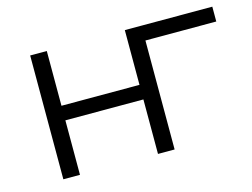

<svg xmlns="http://www.w3.org/2000/svg" viewBox="-73 -605 953 725"><g transform="rotate(-15 403.0 -242.0)"><path d="M93 -484H158V-270H463V-484H528V0H463V-213H158V0H93ZM805 -426H528V0H463V-484H805Z"/></g></svg>

Font: Montserrat Ace
Style: Regular
Weight: 400
Designer: Julieta Ulanovsky
Foundry: Julieta Ulanovsky
Version: Version 1